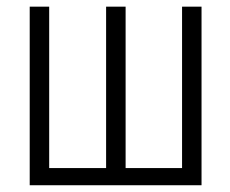

<svg xmlns="http://www.w3.org/2000/svg" viewBox="-20 -548 680 568"><path d="M125.5 -528.3V-50.8H293.9V-528.3H351.6V-50.8H518.6V-528.3H576.2V0H67.9V-528.3Z"/></svg>

Font: RobotoCondensed-Light
Style: Light
Weight: 300
Designer: Google
Version: Version 1.200311; 2013